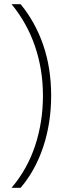

<svg xmlns="http://www.w3.org/2000/svg" viewBox="-20 -734 304 912"><path d="M223 -280Q223 -150 185.5 -37Q148 76 78 158H35Q111 68 147.5 -44Q184 -156 184 -280Q184 -403 146.5 -513.5Q109 -624 35 -714H78Q148 -629 185.5 -519.5Q223 -410 223 -280Z"/></svg>

Font: Noto Sans ExtraLight
Style: Regular
Weight: 200
Designer: Monotype Design Team
Foundry: Monotype Imaging Inc.
Version: Version 2.007